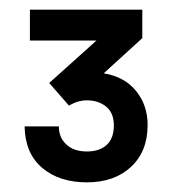

<svg xmlns="http://www.w3.org/2000/svg" viewBox="-20 -720 357 398"><path d="M160 -342Q103 -342 67.5 -372Q32 -402 31 -458H102Q102 -435 117.5 -420.5Q133 -406 160 -406Q186 -406 201 -419.5Q216 -433 216 -460Q216 -486 200 -499Q184 -512 160 -512Q151 -512 142 -509.5Q133 -507 123 -501L82 -548L180 -636H42V-700H275V-641L195 -568Q238 -561 262 -531.5Q286 -502 286 -461Q286 -406 251.5 -374Q217 -342 160 -342Z"/></svg>

Font: Rethink Sans SemiBold
Style: Regular
Weight: 600
Designer: The Rethink Sans project authors (Hans Thiessen). DM Sans designed by Colophon Foundry.
Foundry: Rethink Communications LLC
Version: Version 1.001